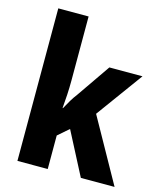

<svg xmlns="http://www.w3.org/2000/svg" viewBox="-114 -842 772 924"><g transform="rotate(15 272.5 -380.0)"><path d="M212 -440V-760H61V0H212V-167L266 -214L377 0H545L368 -317L537 -549H372L256 -381C238 -358 224 -333 207 -302H205C209 -348 212 -392 212 -440Z"/></g></svg>

Font: Noto Sans Gurmukhi Condensed ExtraBold
Style: Regular
Weight: 800
Width: 3
Designer: Jelle Bosma - Monotype Design Team
Foundry: Monotype Imaging Inc.
Version: Version 2.004